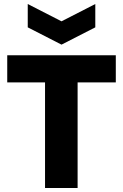

<svg xmlns="http://www.w3.org/2000/svg" viewBox="-20 -935 612 955"><path d="M204 0V-660H366V0ZM16 -525V-660H556V-525ZM118 -915 286 -829 454 -915V-799L286 -713L118 -799Z"/></svg>

Font: Bricolage Grotesque 24pt ExtraBold
Style: Regular
Weight: 800
Designer: Mathieu Triay
Foundry: Atelier Triay
Version: Version 1.001;gftools[0.9.33.dev8+g029e19f]